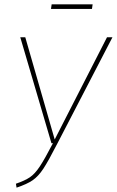

<svg xmlns="http://www.w3.org/2000/svg" viewBox="-20 -852 536 881"><path d="M243 -193Q202 -113 179 -78Q156 -43 130 -25Q104 -7 56 9L53 -9Q94 -23 117 -38.5Q140 -54 162.5 -88Q185 -122 223 -195H216L73 -681H96L231 -212L471 -681H496ZM402 -811H214L217 -832H405Z"/></svg>

Font: Fira Sans Condensed Thin
Style: Italic
Weight: 250
Width: 3
Italic angle: -8°
Designer: Carrois Corporate & Edenspiekermann AG
Foundry: Carrois Corporate GbR & Edenspiekermann AG
Version: Version 4.203